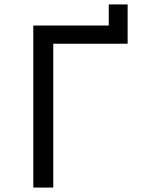

<svg xmlns="http://www.w3.org/2000/svg" viewBox="-20 -845 640 865"><path d="M130 0V-730H470V-825H555V-648H220V0Z"/></svg>

Font: JetBrains Mono
Style: Regular
Weight: 400
Monospace: yes
Designer: Philipp Nurullin, Konstantin Bulenkov
Foundry: JetBrains
Version: Version 2.305